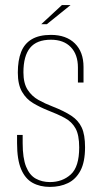

<svg xmlns="http://www.w3.org/2000/svg" viewBox="-20 -728 401 754"><path d="M176 6Q137 6 108 -10Q79 -26 63 -63.5Q47 -101 47 -166V-198Q52 -198 58 -198Q64 -198 69 -198V-166Q69 -107 82.5 -73.5Q96 -40 120.5 -26.5Q145 -13 176 -13Q225 -13 258 -43Q291 -73 291 -149Q291 -198 276.5 -224Q262 -250 234 -265Q206 -280 167 -295Q137 -307 110 -323Q83 -339 66.5 -367.5Q50 -396 50 -443Q50 -491 63 -524Q76 -557 105 -574Q134 -591 180 -591Q240 -591 274 -557.5Q308 -524 308 -465V-404Q303 -404 297.5 -404Q292 -404 286 -404V-463Q286 -514 258 -543Q230 -572 180 -572Q124 -572 98 -540Q72 -508 72 -444Q72 -401 88.5 -375.5Q105 -350 131 -335.5Q157 -321 186 -310Q232 -292 260 -273.5Q288 -255 301 -227Q314 -199 314 -150Q314 -92 296 -58Q278 -24 247 -9Q216 6 176 6ZM142 -633 223 -708H257L164 -633Z"/></svg>

Font: Alumni Sans Thin Thin
Style: Regular
Weight: 250
Version: Version 1.018